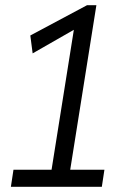

<svg xmlns="http://www.w3.org/2000/svg" viewBox="-20 -721 490 741"><path d="M22 0 32 -66H179L265 -606L106 -515L97 -584L316 -701H352L251 -66H383L373 0Z"/></svg>

Font: Georama SemiCondensed
Style: Italic
Weight: 400
Width: 4
Italic angle: -9°
Designer: Jean-Baptiste Levee
Foundry: Production Type
Version: Version 1.000